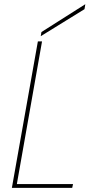

<svg xmlns="http://www.w3.org/2000/svg" viewBox="-20 -903 435 923"><path d="M162.1 -704.1H182.1L61 -18.1H331.1L327.1 0H37.1ZM179.2 -749 390.1 -882.8 386.2 -858.9 175.8 -729Z"/></svg>

Font: SVN-Poppins Thin
Style: Italic
Weight: 100
Italic angle: -10°
Designer: Ninad Kale (Devanagari), Jonny Pinhorn (Latin)
Foundry: Indian Type Foundry
Version: Version 3.002 2017